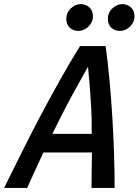

<svg xmlns="http://www.w3.org/2000/svg" viewBox="-74 -918 677 938"><path d="M-54 0Q-11 -86 33.5 -176Q78 -266 125.5 -355.5Q173 -445 221 -530.5Q269 -616 317 -693H442Q453 -613 461 -526.5Q469 -440 474.5 -350.5Q480 -261 483 -172.5Q486 -84 486 0H373Q373 -44 374 -87Q375 -130 375 -173H138Q119 -131 98.5 -87.5Q78 -44 59 0ZM182 -264H374Q375 -335 371.5 -394Q368 -453 364 -502Q360 -551 356 -592Q332 -549 304.5 -500Q277 -451 246.5 -392.5Q216 -334 182 -264ZM308 -767Q284 -767 267 -782.5Q250 -798 250 -825Q250 -857 272.5 -877.5Q295 -898 320 -898Q345 -898 362.5 -882Q380 -866 380 -839Q380 -818 369 -801.5Q358 -785 341.5 -776Q325 -767 308 -767ZM512 -767Q487 -767 470 -782.5Q453 -798 453 -825Q453 -857 475.5 -877.5Q498 -898 524 -898Q548 -898 565.5 -882Q583 -866 583 -839Q583 -818 572 -801.5Q561 -785 545 -776Q529 -767 512 -767Z"/></svg>

Font: Ubuntu Sans Mono Medium
Style: Italic
Weight: 500
Italic angle: -13.5°
Monospace: yes
Designer: Dalton Maag Ltd
Foundry: Dalton Maag Ltd
Version: Version 1.006